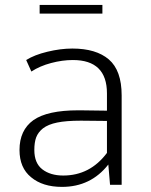

<svg xmlns="http://www.w3.org/2000/svg" viewBox="-20 -731 595 759"><path d="M136.7 -711.4V-677.2H384.8V-711.4ZM230 -37.1Q179.2 -37.1 147.5 -61.5Q115.7 -85.9 115.7 -138.2Q115.7 -168 123 -188Q130.9 -208.5 149.9 -223.6Q170.4 -239.3 206.1 -246.6Q241.7 -253.9 297.9 -253.9H303.2L402.8 -252.9V-126.5Q335.9 -37.1 230 -37.1ZM57.1 -138.2Q57.1 -67.4 103 -30.3Q148.4 7.8 225.1 7.8Q338.9 7.8 408.2 -80.6L415 -0.5H460.9V-354Q460.9 -452.6 410.2 -496.1Q359.9 -539.1 266.1 -539.1Q219.2 -539.1 167 -526.4Q116.2 -514.2 83.5 -493.7L104 -448.2Q137.7 -470.2 182.1 -481.9Q226.6 -493.7 268.1 -493.7Q402.8 -493.7 402.8 -361.8V-293.5L297.9 -294.9H289.1Q167 -294.9 111.8 -255.9Q57.1 -216.3 57.1 -138.2Z"/></svg>

Font: My Font
Style: ExtraLight
Weight: 500
Designer: Vernon Adams
Foundry: newtypography
Version: Version 0.001